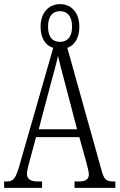

<svg xmlns="http://www.w3.org/2000/svg" viewBox="-20 -907 577 927"><path d="M0 0H183V-31H161C125 -31 110 -45 110 -68C110 -84 119 -116 125 -137L154 -245H363L396 -126C402 -103 409 -77 409 -66C409 -43 396 -31 361 -31H340V0H537V-31H527C496 -31 484 -39 473 -75L305 -676C339 -688 363 -722 363 -778C363 -849 322 -887 270 -887C218 -887 176 -849 176 -778C176 -721 201 -686 237 -676L75 -112C56 -45 45 -31 14 -31H0ZM270 -705C236 -705 212 -724 212 -778C212 -833 237 -853 270 -853C301 -853 328 -833 328 -778C328 -724 301 -705 270 -705ZM167 -283 223 -495C237 -548 253 -602 260 -637C268 -601 282 -550 300 -482L352 -283Z"/></svg>

Font: Noto Serif Devanagari ExtraCondensed Light
Style: Regular
Weight: 300
Width: 2
Designer: Universal Thirst, Indian Type Foundry and the Monotype Design Team
Foundry: Monotype Imaging Inc.
Version: Version 2.004